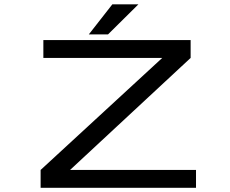

<svg xmlns="http://www.w3.org/2000/svg" viewBox="-20 -890 1090 910"><path d="M401 -727 512.5 -869.5H636L492 -727ZM312 -84.5H909V0H172.5V-84.5L749 -615.5H185.5V-700H883.5V-615.5Z"/></svg>

Font: League Mono Extended
Style: Regular
Weight: 400
Width: 9
Designer: Tyler Finck
Foundry: The League of Moveable Type / Tyler Finck
Version: Version 2.210